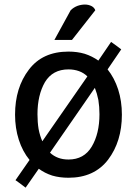

<svg xmlns="http://www.w3.org/2000/svg" viewBox="-20 -779 608 853"><path d="M521.5 -269.5Q521.5 -330.1 504.9 -381.8Q488.3 -432.6 458 -470.7Q478.5 -501 518.6 -559.6Q507.8 -568.4 473.6 -592.8Q460 -572.3 417 -509.8Q389.6 -529.3 356.4 -540Q323.2 -549.8 284.2 -549.8Q168.9 -549.8 108.4 -469.7Q46.9 -389.6 46.9 -269.5Q46.9 -210 63.5 -158.2Q80.1 -106.4 111.3 -68.4Q90.8 -38.1 48.8 21.5Q60.5 29.3 93.8 54.7Q108.4 34.2 152.3 -29.3Q178.7 -9.8 211.9 1Q245.1 10.7 284.2 10.7Q398.4 10.7 460 -69.3Q521.5 -150.4 521.5 -269.5ZM368.2 -439.5Q318.4 -367.2 168 -151.4Q157.2 -175.8 151.4 -206.1Q146.5 -236.3 146.5 -271.5Q146.5 -356.4 179.7 -414.1Q213.9 -470.7 284.2 -470.7Q309.6 -470.7 331.1 -462.9Q352.5 -455.1 368.2 -439.5ZM421.9 -271.5Q421.9 -185.5 387.7 -127.9Q353.5 -70.3 284.2 -70.3Q258.8 -70.3 238.3 -78.1Q217.8 -85.9 202.1 -100.6Q268.6 -197.3 401.4 -388.7Q411.1 -364.3 417 -335Q421.9 -304.7 421.9 -271.5ZM403.3 -733.4Q399.4 -745.1 386.7 -752Q373 -758.8 357.4 -758.8Q340.8 -758.8 324.2 -752.9Q306.6 -746.1 293.9 -733.4Q269.5 -689.5 221.7 -601.6Q241.2 -601.6 299.8 -601.6Q326.2 -634.8 403.3 -733.4Z"/></svg>

Font: DaxlinePro-Medium
Style: Medium
Weight: 400
Designer: Hans Reichel
Version: Version 7.502; 2006